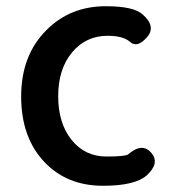

<svg xmlns="http://www.w3.org/2000/svg" viewBox="-20 -584 557 617"><path d="M311 13Q196 13 124 -62Q48 -141 48 -274Q48 -407 130 -488Q206 -564 320 -564Q409 -564 438 -538Q483 -499 452 -464Q421 -429 398.5 -449Q376 -469 326 -469Q256 -469 211.5 -415.5Q167 -362 167 -275Q167 -188 210 -134.5Q253 -81 322 -81Q383 -81 392 -88Q437 -127 466 -93Q495 -60 451 -20Q413 13 311 13Z"/></svg>

Font: Resource Han Rounded TW Medium
Style: Regular
Weight: 500
Designer: Cyano Hao (round all glyphs); Ryoko NISHIZUKA 西塚涼子 (kana, bopomofo & ideographs); Paul D. Hunt (Latin, Greek & Cyrillic)
Foundry: Cyano Hao
Version: 0.990